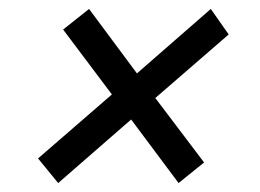

<svg xmlns="http://www.w3.org/2000/svg" viewBox="-20 -520 580 429"><path d="M273 -253 110 -111 65 -166 230 -309 121 -454 179 -500 286 -356 451 -500 491 -443 327 -301 436 -157 379 -111Z"/></svg>

Font: IBM Plex Sans Condensed Text
Style: Italic
Weight: 450
Width: 3
Italic angle: -11°
Designer: Mike Abbink, Paul van der Laan, Pieter van Rosmalen
Foundry: Bold Monday
Version: Version 1.1